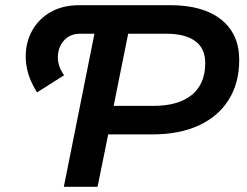

<svg xmlns="http://www.w3.org/2000/svg" viewBox="-20 -720 951 740"><path d="M123 -364Q85 -423 80 -482.5Q75 -542 98.5 -591.5Q122 -641 170 -670.5Q218 -700 286 -700H636Q763 -700 832.5 -644.5Q902 -589 902 -489Q902 -400 861.5 -335.5Q821 -271 746 -236.5Q671 -202 568 -202H397L356 0H226L344 -590H289Q250 -590 227 -564.5Q204 -539 203 -502Q202 -465 227 -430ZM418 -312H572Q667 -312 719 -354Q771 -396 771 -477Q771 -534 732 -562Q693 -590 622 -590H474Z"/></svg>

Font: Montserrat SemiBold
Style: Italic
Weight: 600
Italic angle: -11.3°
Designer: Julieta Ulanovsky
Foundry: Julieta Ulanovsky
Version: Version 9.000; ttfautohint (v1.8.4.7-5d5b)